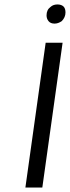

<svg xmlns="http://www.w3.org/2000/svg" viewBox="-20 -842 314 862"><path d="M261 -650 170 0H94L185 -650ZM207 -811Q219 -822 238 -822Q256 -822 266 -812Q274 -803 274 -786Q274 -764 257 -747Q241 -736 225 -736Q207 -736 198 -747Q189 -758 189 -773Q189 -798 207 -811Z"/></svg>

Font: ArsenalItalic
Style: Italic
Weight: 400
Italic angle: -9°
Designer: Andrij Shevchenko
Foundry: Stairsfor.com
Version: Version 1.000